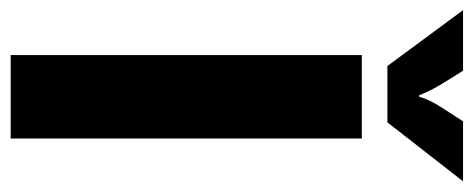

<svg xmlns="http://www.w3.org/2000/svg" viewBox="-316 -626 907 368"><g transform="rotate(90 138.0 -442.5)"><path d="M220 -9H60V-682H220ZM302 -876 189 -731H81L-26 -876H90Q101 -859 115.5 -835Q130 -811 137 -792H140Q145 -811 160.5 -835Q176 -859 187 -876Z"/></g></svg>

Font: Bakbak One
Style: Regular
Weight: 400
Designer: Saumya Kishore and Sanchit Sawaria
Foundry: A Good Feeling
Version: Version 1.003; ttfautohint (v1.8.3)